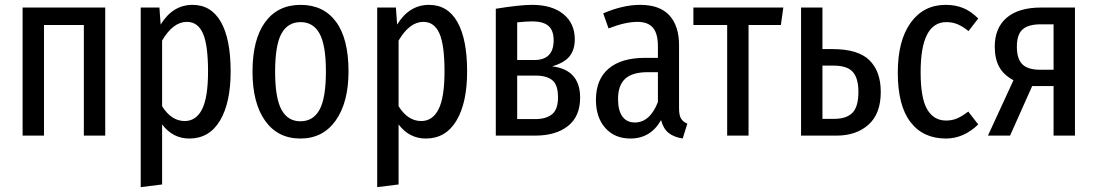

<svg xmlns="http://www.w3.org/2000/svg" viewBox="-20 -558 4516 790"><path d="M325 -455H161V0H73V-527H413V0H325Z M929 -264Q929 -135 885 -61.5Q841 12 759 12Q691 12 647 -46V201L559 212V-527H636L641 -457Q691 -538 772 -538Q849 -538 889 -467.5Q929 -397 929 -264ZM836 -264Q836 -373 815 -420.5Q794 -468 749 -468Q692 -468 647 -391V-121Q685 -60 740 -60Q787 -60 811.5 -108.5Q836 -157 836 -264Z M1414 -264Q1414 -137 1361.5 -62.5Q1309 12 1216 12Q1123 12 1071 -61Q1019 -134 1019 -263Q1019 -396 1071 -467Q1123 -538 1217 -538Q1311 -538 1362.5 -468.5Q1414 -399 1414 -264ZM1112 -263Q1112 -155 1138 -107Q1164 -59 1216 -59Q1269 -59 1295 -107Q1321 -155 1321 -264Q1321 -372 1295 -419.5Q1269 -467 1217 -467Q1164 -467 1138 -419.5Q1112 -372 1112 -263Z M1902 -264Q1902 -135 1858 -61.5Q1814 12 1732 12Q1664 12 1620 -46V201L1532 212V-527H1609L1614 -457Q1664 -538 1745 -538Q1822 -538 1862 -467.5Q1902 -397 1902 -264ZM1809 -264Q1809 -373 1788 -420.5Q1767 -468 1722 -468Q1665 -468 1620 -391V-121Q1658 -60 1713 -60Q1760 -60 1784.5 -108.5Q1809 -157 1809 -264Z M2367 -156Q2367 -79 2317 -39.5Q2267 0 2182 0H2020V-522Q2118 -538 2170 -538Q2251 -538 2298 -500Q2345 -462 2345 -396Q2345 -354 2324 -327Q2303 -300 2252 -285Q2367 -271 2367 -156ZM2108 -466V-311H2178Q2258 -311 2258 -392Q2258 -433 2236.5 -451.5Q2215 -470 2170 -470Q2148 -470 2108 -466ZM2276 -157Q2276 -209 2252.5 -228Q2229 -247 2184 -247H2108V-68H2182Q2227 -68 2251.5 -88Q2276 -108 2276 -157Z M2808 -49 2789 12Q2752 6 2730.5 -11.5Q2709 -29 2700 -64Q2657 12 2574 12Q2509 12 2470.5 -31.5Q2432 -75 2432 -147Q2432 -231 2484 -275.5Q2536 -320 2635 -320H2687V-368Q2687 -420 2666.5 -444Q2646 -468 2603 -468Q2552 -468 2484 -441L2462 -503Q2543 -538 2614 -538Q2695 -538 2734.5 -494.5Q2774 -451 2774 -372V-112Q2774 -84 2782 -70.5Q2790 -57 2808 -49ZM2687 -138V-261H2645Q2582 -261 2552.5 -234Q2523 -207 2523 -151Q2523 -103 2541 -78.5Q2559 -54 2592 -54Q2654 -54 2687 -138Z M3193 -455H3060V0H2972V-455H2833V-527H3203Z M3604 -180Q3604 -90 3553.5 -45Q3503 0 3422 0H3276V-527H3364V-356H3406Q3511 -356 3557.5 -310Q3604 -264 3604 -180ZM3512 -180Q3512 -236 3489 -262Q3466 -288 3410 -288H3364V-69H3413Q3463 -69 3487.5 -94Q3512 -119 3512 -180Z M4005 -482 3965 -430Q3942 -449 3920.5 -458Q3899 -467 3874 -467Q3768 -467 3768 -261Q3768 -154 3795 -108Q3822 -62 3873 -62Q3898 -62 3918.5 -71Q3939 -80 3964 -99L4005 -46Q3945 12 3872 12Q3778 12 3726 -56Q3674 -124 3674 -259Q3674 -391 3727 -464.5Q3780 -538 3871 -538Q3911 -538 3943 -525Q3975 -512 4005 -482Z M4403 -527V0H4315V-204H4227L4136 0H4045L4150 -228Q4110 -249 4091.5 -282.5Q4073 -316 4073 -366Q4073 -443 4122 -485Q4171 -527 4264 -527ZM4315 -271V-458H4263Q4211 -458 4187.5 -437Q4164 -416 4164 -366Q4164 -316 4186.5 -293.5Q4209 -271 4260 -271Z"/></svg>

Font: Fira Sans Compressed
Style: Regular
Weight: 400
Width: 1
Designer: bBox Type GmbH & Carrois Corporate GbR & Edenspiekermann AG
Foundry: bBox Type GmbH & Carrois Corporate GbR & Edenspiekermann AG
Version: Version 4.301